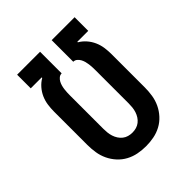

<svg xmlns="http://www.w3.org/2000/svg" viewBox="-203 -867 1006 1006"><g transform="rotate(-45 300.0 -363.5)"><path d="M300 8Q271 8 242 2.5Q213 -3 187 -17Q161 -31 141 -53Q121 -75 108.5 -101.5Q96 -128 91.5 -157Q87 -186 87 -215V-461Q87 -486 90.5 -510.5Q94 -535 104 -557.5Q114 -580 130.5 -599Q147 -618 168 -630V-634H87V-735H257V-575Q245 -575 236 -567.5Q227 -560 221.5 -550Q216 -540 213 -529Q210 -518 208.5 -506.5Q207 -495 206.5 -483.5Q206 -472 206 -461V-215Q206 -201 207.5 -186.5Q209 -172 213.5 -158Q218 -144 226 -131.5Q234 -119 245.5 -110Q257 -101 271 -97Q285 -93 300 -93Q315 -93 329 -97Q343 -101 354.5 -110Q366 -119 374 -131.5Q382 -144 386.5 -158Q391 -172 392.5 -186.5Q394 -201 394 -215V-461Q394 -472 393.5 -483.5Q393 -495 391.5 -506.5Q390 -518 387 -529Q384 -540 378.5 -550Q373 -560 364 -567.5Q355 -575 343 -575V-735H513V-634H432V-630Q453 -618 469.5 -599Q486 -580 496 -557.5Q506 -535 509.5 -510.5Q513 -486 513 -461V-215Q513 -186 508.5 -157Q504 -128 491.5 -101.5Q479 -75 459 -53Q439 -31 413 -17Q387 -3 358 2.5Q329 8 300 8Z"/></g></svg>

Font: Iosevka HT Extended
Style: Bold
Weight: 700
Width: 7
Monospace: yes
Designer: Belleve Invis
Foundry: Belleve Invis
Version: Version 32.3.0; ttfautohint (v1.8.4)